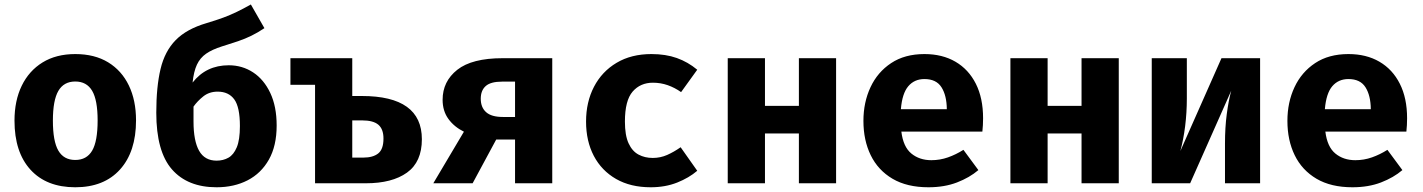

<svg xmlns="http://www.w3.org/2000/svg" viewBox="-20 -798 6194 836"><path d="M307.7 -562.6Q391.8 -562.6 450.8 -526.7Q509.7 -490.8 541 -425.9Q572.3 -361 572.3 -273.8Q572.3 -137.4 502.6 -60Q432.8 17.4 307.7 17.4Q182.6 17.4 112.8 -59Q43.1 -135.4 43.1 -272.8Q43.1 -359.5 74.6 -424.6Q106.2 -489.7 165.4 -526.2Q224.6 -562.6 307.7 -562.6ZM307.7 -443.1Q257.9 -443.1 234.1 -402.3Q210.3 -361.5 210.3 -272.8Q210.3 -182.6 234.1 -142.1Q257.9 -101.5 307.7 -101.5Q357.4 -101.5 381.3 -142.1Q405.1 -182.6 405.1 -273.8Q405.1 -362.1 381.3 -402.6Q357.4 -443.1 307.7 -443.1Z M1072.3 -778.5 1131.3 -675.4Q1102.1 -655.9 1074.9 -642.6Q1047.7 -629.2 1016.9 -618.7Q986.2 -608.2 946.2 -595.9Q904.1 -582.6 877.7 -564.4Q851.3 -546.2 837.4 -516.4Q823.6 -486.7 818.5 -438.5Q877.4 -513.8 975.9 -513.8Q1034.9 -513.8 1082.1 -482.8Q1129.2 -451.8 1156.9 -393.1Q1184.6 -334.4 1184.6 -251.3Q1184.6 -163.1 1150.8 -103.1Q1116.9 -43.1 1057.9 -12.8Q999 17.4 923.1 17.4Q796.9 17.4 728.7 -60.5Q660.5 -138.5 660.5 -307.2Q660.5 -420 679 -497.4Q697.4 -574.9 744.9 -623.3Q792.3 -671.8 879.5 -697.4Q922.6 -710.3 952.8 -721.5Q983.1 -732.8 1010.8 -746.2Q1038.5 -759.5 1072.3 -778.5ZM822.6 -268.7Q822.6 -184.6 846.9 -141.5Q871.3 -98.5 923.1 -98.5Q951.8 -98.5 974.6 -111.3Q997.4 -124.1 1011 -156.7Q1024.6 -189.2 1024.6 -249.2Q1024.6 -331.8 1000 -365.4Q975.4 -399 927.7 -399Q891.3 -399 865.4 -378.5Q839.5 -357.9 822.6 -333.8Z M1513.8 -544.6V-380H1555.4Q1816.9 -380 1816.9 -191.8Q1816.9 -92.8 1752.1 -46.4Q1687.2 0 1573.3 0H1351.8V-428.7H1244.6V-544.6ZM1556.9 -273.8H1513.8V-111.8H1562.1Q1604.1 -111.8 1626.9 -130Q1649.7 -148.2 1649.7 -194.9Q1649.7 -235.9 1627.4 -254.9Q1605.1 -273.8 1556.9 -273.8Z M1866.7 0 2000 -224.6Q1957.4 -245.6 1932.3 -280.3Q1907.2 -314.9 1907.2 -363.6Q1907.2 -443.6 1971 -494.1Q2034.9 -544.6 2168.7 -544.6H2384.6V0H2222.6V-190.3H2140.5L2037.9 0ZM2169.7 -288.7H2222.6V-442.6H2166.7Q2116.4 -442.6 2094.9 -423.3Q2073.3 -404.1 2073.3 -368.2Q2073.3 -330.3 2096.7 -309.5Q2120 -288.7 2169.7 -288.7Z M2822.1 -110.3Q2855.4 -110.3 2884.9 -123.3Q2914.4 -136.4 2943.6 -156.9L3015.9 -54.4Q2980 -23.6 2928.5 -3.1Q2876.9 17.4 2813.3 17.4Q2725.6 17.4 2662.6 -18.7Q2599.5 -54.9 2565.6 -119.2Q2531.8 -183.6 2531.8 -268.7Q2531.8 -353.8 2566.4 -420.3Q2601 -486.7 2664.9 -524.6Q2728.7 -562.6 2816.4 -562.6Q2878.5 -562.6 2926.9 -545.4Q2975.4 -528.2 3015.9 -494.4L2945.6 -396.9Q2917.9 -416.4 2887.2 -427.2Q2856.4 -437.9 2823.1 -437.9Q2768.2 -437.9 2734.6 -399.2Q2701 -360.5 2701 -268.7Q2701 -208.7 2716.9 -174.1Q2732.8 -139.5 2760.3 -124.9Q2787.7 -110.3 2822.1 -110.3Z M3458.5 0V-216.9H3310.8V0H3148.7V-544.6H3310.8V-336.9H3458.5V-544.6H3620.5V0Z M3904.6 -225.1Q3912.8 -158.5 3948.2 -129.5Q3983.6 -100.5 4035.4 -100.5Q4072.8 -100.5 4107.7 -112.8Q4142.6 -125.1 4174.9 -145.6L4240 -57.4Q4201.5 -24.6 4146.9 -3.6Q4092.3 17.4 4022.6 17.4Q3929.2 17.4 3866.2 -19.7Q3803.1 -56.9 3771.3 -122.1Q3739.5 -187.2 3739.5 -271.8Q3739.5 -352.3 3770.3 -418.2Q3801 -484.1 3860.3 -523.3Q3919.5 -562.6 4005.1 -562.6Q4083.1 -562.6 4140.3 -529.2Q4197.4 -495.9 4229 -433.3Q4260.5 -370.8 4260.5 -283.1Q4260.5 -269.2 4259.7 -253.3Q4259 -237.4 4257.4 -225.1ZM4005.1 -453.8Q3961.5 -453.8 3934.9 -422.6Q3908.2 -391.3 3902.6 -322.6H4102.6Q4102.1 -382.1 4079.5 -417.9Q4056.9 -453.8 4005.1 -453.8Z M4689.2 0V-216.9H4541.5V0H4379.5V-544.6H4541.5V-336.9H4689.2V-544.6H4851.3V0Z M5466.7 -544.6V0H5313.8V-173.3Q5313.8 -242.6 5321.5 -301Q5329.2 -359.5 5341 -403.1L5162.1 0H4994.9V-544.6H5147.7V-369.2Q5147.7 -307.7 5140.3 -248.5Q5132.8 -189.2 5119.5 -140.5L5298.5 -544.6Z M5750.8 -225.1Q5759 -158.5 5794.4 -129.5Q5829.7 -100.5 5881.5 -100.5Q5919 -100.5 5953.8 -112.8Q5988.7 -125.1 6021 -145.6L6086.2 -57.4Q6047.7 -24.6 5993.1 -3.6Q5938.5 17.4 5868.7 17.4Q5775.4 17.4 5712.3 -19.7Q5649.2 -56.9 5617.4 -122.1Q5585.6 -187.2 5585.6 -271.8Q5585.6 -352.3 5616.4 -418.2Q5647.2 -484.1 5706.4 -523.3Q5765.6 -562.6 5851.3 -562.6Q5929.2 -562.6 5986.4 -529.2Q6043.6 -495.9 6075.1 -433.3Q6106.7 -370.8 6106.7 -283.1Q6106.7 -269.2 6105.9 -253.3Q6105.1 -237.4 6103.6 -225.1ZM5851.3 -453.8Q5807.7 -453.8 5781 -422.6Q5754.4 -391.3 5748.7 -322.6H5948.7Q5948.2 -382.1 5925.6 -417.9Q5903.1 -453.8 5851.3 -453.8Z"/></svg>

Font: Fira Code
Style: Bold
Weight: 700
Monospace: yes
Designer: Carrois Corporate, Edenspiekermann AG, Nikita Prokopov
Foundry: Carrois Corporate, Edenspiekermann AG, Nikita Prokopov
Version: Version 6.000; ttfautohint (v1.8.2) -l 8 -r 50 -G 200 -x 14 